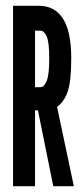

<svg xmlns="http://www.w3.org/2000/svg" viewBox="-20 -643 290 663"><path d="M25 0V-623H114Q169 -623 197.5 -578.5Q226 -534 226 -442Q226 -363 214 -327.5Q202 -292 177 -274L235 0H164L111 -262H101V0ZM101 -342H120Q132 -342 141 -363Q150 -384 150 -442Q150 -498 141 -517.5Q132 -537 120 -537H101Z"/></svg>

Font: Inconsolata UltraCondensed ExtraBold
Style: Regular
Weight: 800
Width: 1
Monospace: yes
Designer: Raph Levien, Cyreal, Brenton Simpson
Foundry: Raph Levien, Cyreal, Google
Version: Version 3.001; ttfautohint (v1.8.2.53-6de2)